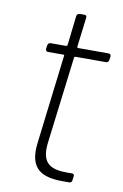

<svg xmlns="http://www.w3.org/2000/svg" viewBox="-75 -674 462 720"><g transform="rotate(10 155.5 -314.5)"><path d="M309 -478 311 -492C311 -498 308 -502 302 -502H186C184 -502 182 -504 182 -506L196 -619C197 -625 194 -629 188 -629H169C164 -629 159 -625 158 -619L145 -506C144 -504 142 -502 140 -502H81C75 -502 71 -498 70 -492L68 -478C68 -472 71 -468 77 -468H136C138 -468 140 -466 139 -464L98 -125C85 -23 138 0 216 0H241C246 0 251 -4 251 -10L253 -25C254 -31 251 -35 245 -35H224C159 -35 127 -57 136 -132L177 -464C177 -466 180 -468 182 -468H298C304 -468 308 -472 309 -478Z"/></g></svg>

Font: Barlow ExtraLight
Style: Italic
Weight: 275
Italic angle: -7°
Designer: Jeremy Tribby
Foundry: Tribby Type
Version: Version 1.422;hotconv 1.0.109;makeotfexe 2.5.65596